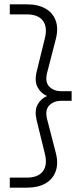

<svg xmlns="http://www.w3.org/2000/svg" viewBox="-20 -770 384 882"><path d="M25 -704V-750H105Q155 -750 189 -730.5Q223 -711 236 -675Q249 -639 236 -589L196 -434Q186 -392 207 -371.5Q228 -351 261 -351H309V-307H261Q228 -307 207 -286.5Q186 -266 196 -224L236 -69Q249 -20 236 16.5Q223 53 189 72.5Q155 92 105 92H25V46H102Q155 46 177 17Q199 -12 186 -64L148 -219Q138 -263 153 -290Q168 -317 196 -329Q168 -341 153 -368.5Q138 -396 148 -439L186 -594Q199 -646 177 -675Q155 -704 102 -704Z"/></svg>

Font: Unbounded ExtraLight
Style: Regular
Weight: 250
Designer: Luke Prowse, Jean-Baptiste Morizot, Fátima Lázaro, Florian Runge
Foundry: NaN
Version: Version 1.701;gftools[0.9.28.dev5+ged2979d]